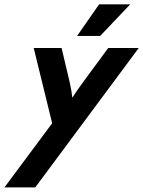

<svg xmlns="http://www.w3.org/2000/svg" viewBox="-95 -632 642 861"><path d="M-75 208.3 138.9 -79.2 56.2 -416.7H181.2L217.4 -263.9Q222.2 -243.1 225 -226Q227.8 -209 229.2 -193.8Q238.9 -209 250.7 -226Q262.5 -243.1 277.8 -263.9L390.3 -416.7H527.1L63.2 208.3ZM250.7 -470.8 349.3 -612.5H488.9L354.2 -470.8Z"/></svg>

Font: Afacad
Style: Italic
Weight: 400
Italic angle: -14°
Designer: Kristian Moeller
Foundry: Dicotype
Version: Version 1.000